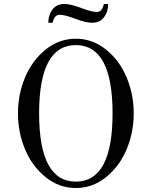

<svg xmlns="http://www.w3.org/2000/svg" viewBox="-20 -924 740 962"><path d="M442 -810Q410 -810 357 -830Q304 -850 280 -850Q251 -850 244 -810H222Q222 -849 243 -876.5Q264 -904 302 -904Q334 -904 387 -884Q440 -864 464 -864Q493 -864 500 -904H522Q522 -865 501 -837.5Q480 -810 442 -810ZM360 18Q276 18 208.5 -36.5Q141 -91 105.5 -176Q70 -261 70 -356Q70 -451 105.5 -536Q141 -621 208.5 -675.5Q276 -730 360 -730Q444 -730 511.5 -675.5Q579 -621 614.5 -536Q650 -451 650 -356Q650 -261 614.5 -176Q579 -91 511.5 -36.5Q444 18 360 18ZM360 -14Q544 -14 544 -356Q544 -698 360 -698Q176 -698 176 -356Q176 -14 360 -14Z"/></svg>

Font: Old Standard TT
Style: Regular
Weight: 400
Designer: Alexey Kryukov <alexios@thessalonica.org.ru>
Version: Version 1.0